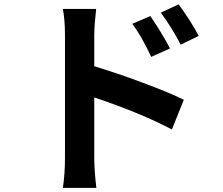

<svg xmlns="http://www.w3.org/2000/svg" viewBox="-20 -819 1040 896"><path d="M907.2 -651.4 823.2 -610.4Q783.2 -688.5 730.5 -759.8L813.5 -798.8Q872.1 -718.8 907.2 -651.4ZM773.4 -592.8 685.5 -553.7Q642.6 -646.5 597.7 -708L681.6 -744.1Q738.3 -660.2 773.4 -592.8ZM419.9 -656.2V-509.8Q521.5 -479.5 646 -433.1Q770.5 -386.7 837.9 -353.5L782.2 -214.8Q635.7 -292 419.9 -364.3V-81.1Q419.9 -24.4 429.7 57.6H273.4Q283.2 -7.8 283.2 -81.1V-656.2Q283.2 -725.6 273.4 -777.3H428.7Q419.9 -698.2 419.9 -656.2Z"/></svg>

Font: Gen Shin Gothic Bold
Style: Bold
Weight: 700
Designer: [Source Han Sans]
Ryoko NISHIZUKA  (kana & ideographs); Paul D. Hunt (Latin, Greek & Cyrillic); Wenlong ZHANG  (bopomofo
Version: Version 1.002.20150607